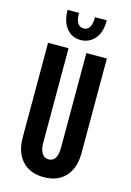

<svg xmlns="http://www.w3.org/2000/svg" viewBox="-135 -966 708 1041"><g transform="rotate(15 219.0 -445.0)"><path d="M384 -169Q384 -85 340.5 -37.5Q297 10 219 10Q142 10 98 -37.5Q54 -85 54 -169V-700H169V-169Q169 -132 182.5 -111Q196 -90 219 -90Q269 -90 269 -169V-700H384ZM330 -900Q330 -830 298 -795Q266 -760 220 -760Q169 -760 139.5 -798.5Q110 -837 110 -900H174Q174 -825 220 -825Q264 -825 264 -900Z"/></g></svg>

Font: Gully ECD Medium
Style: Regular
Weight: 500
Width: 2
Designer: jaikishan Patel
Foundry: MagicType
Version: Version 1.000;Glyphs 3.2 (3242)